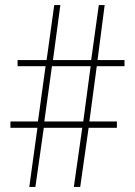

<svg xmlns="http://www.w3.org/2000/svg" viewBox="-20 -734 531 754"><path d="M360 -474 331 -257H439V-232H328L295 0H270L303 -232H152L119 0H95L127 -232H21V-257H129L159 -474H49V-498H163L193 -714H217L188 -498H338L368 -714H391L363 -498H469V-474ZM154 -257H307L336 -474H184Z"/></svg>

Font: Noto Sans Georgian Condensed Thin
Style: Regular
Weight: 100
Width: 3
Designer: Monotype Design Team, Akaki Razmadze
Foundry: Google LLC
Version: Version 2.005; ttfautohint (v1.8.4.7-5d5b)